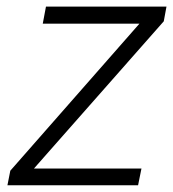

<svg xmlns="http://www.w3.org/2000/svg" viewBox="-20 -548 512 568"><path d="M388.5 0H2L10.5 -43L392.5 -478H106.5L116 -528.5H472.5L464.5 -485L80.5 -49.5H398.5Z"/></svg>

Font: Roberto Sans Light
Style: Italic
Weight: 300
Italic angle: -11°
Designer: Google
Version: Version 1.00;June 11, 2020;FontCreator 12.0.0.2522 64-bit; t